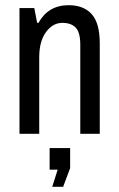

<svg xmlns="http://www.w3.org/2000/svg" viewBox="-20 -515 459 739"><path d="M364 -348V0H289V-343Q289 -390 271.5 -408.5Q254 -427 220 -427Q183 -427 157 -391.5Q131 -356 131 -295V0H55V-484H112L123 -427H128Q166 -495 244 -495Q302 -495 333 -460.5Q364 -426 364 -348ZM181 204 202 138H171V55H250V132L223 204Z"/></svg>

Font: Pragati Narrow
Style: Regular
Weight: 400
Designer: Hector Gatti, Marcela Romero, Pablo Cosgaya and Nicolas Silva
Foundry: Omnibus-Type
Version: Version 1.010; ttfautohint (v1.3)